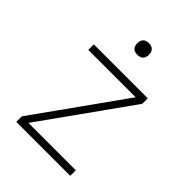

<svg xmlns="http://www.w3.org/2000/svg" viewBox="-206 -810 911 911"><g transform="rotate(45 250.0 -354.5)"><path d="M69 0V-37L387 -483H69V-520H431V-483L113 -37H431V0ZM250 -631Q242 -631 234.5 -633Q227 -635 221 -641Q215 -647 213 -654.5Q211 -662 211 -670Q211 -678 213 -685.5Q215 -693 221 -699Q227 -705 234.5 -707Q242 -709 250 -709Q258 -709 265.5 -707Q273 -705 279 -699Q285 -693 287 -685.5Q289 -678 289 -670Q289 -662 287 -654.5Q285 -647 279 -641Q273 -635 265.5 -633Q258 -631 250 -631Z"/></g></svg>

Font: Iosevka Extralight
Style: Regular
Weight: 200
Monospace: yes
Designer: Belleve Invis
Foundry: Belleve Invis
Version: Version 32.0.1; ttfautohint (v1.8.4)